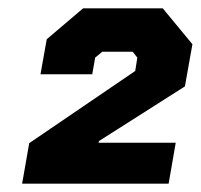

<svg xmlns="http://www.w3.org/2000/svg" viewBox="-20 -720 481 460"><path d="M50 -377 304 -550 309 -582 298 -596H225L208 -582L201 -542H77L92 -626L179 -700H370L441 -614L423 -513L217 -382L216 -378H401L384 -280H33Z"/></svg>

Font: Chakra Petch
Style: Bold Italic
Weight: 700
Italic angle: -10°
Designer: Katatrad Aksorn Co.,Ltd.
Foundry: Cadson Demak Co.,Ltd.
Version: Version 1.000; ttfautohint (v1.6)